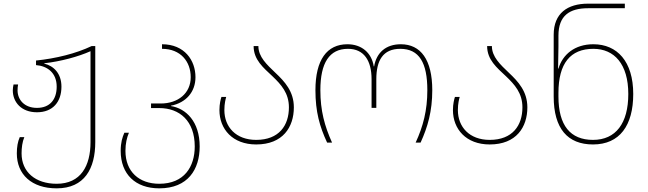

<svg xmlns="http://www.w3.org/2000/svg" viewBox="-20 -780 3542 1050"><path d="M290 250C442 250 501 142 501 -3V-528H481C395 -487 285 -460 177 -449V-424C239 -419 290 -382 290 -306C290 -236 253 -190 182 -190C114 -190 76 -234 76 -286C76 -297 77 -308 79 -318H54C52 -309 50 -297 50 -286C50 -221 97 -166 182 -166C269 -166 316 -223 316 -306C316 -379 273 -420 222 -432V-434C312 -444 408 -470 475 -500V-3C475 127 422 225 290 225C173 225 98 160 98 59C98 28 102 -4 113 -30H88C77 -5 72 24 72 59C72 174 153 250 290 250Z M851 250C1008 250 1072 146 1072 21C1072 -115 997 -187 915 -200V-202C997 -218 1049 -277 1049 -358C1049 -450 989 -538 866 -538V-513C968 -513 1023 -443 1023 -358C1023 -270 954 -214 859 -214H806V-189H851C962 -189 1045 -119 1045 21C1045 131 988 225 851 225C741 225 666 159 666 45C666 4 674 -28 685 -54H660C649 -29 640 0 640 45C640 173 721 250 851 250Z M1381 10C1527 10 1587 -85 1587 -193C1587 -280 1537 -334 1486 -382C1439 -427 1393 -469 1393 -528H1367C1367 -453 1420 -410 1471 -362C1517 -318 1560 -271 1560 -193C1560 -94 1506 -15 1381 -15C1270 -15 1207 -86 1207 -178C1207 -214 1214 -239 1217 -250H1191C1187 -238 1180 -212 1180 -178C1180 -74 1252 10 1381 10Z M1769 0H1796C1755 -91 1732 -175 1732 -287C1732 -436 1781 -513 1883 -513C1970 -513 2012 -449 2012 -347V-190H2038V-347C2038 -449 2074 -513 2169 -513C2273 -513 2317 -436 2317 -287C2317 -176 2294 -89 2253 0H2280C2319 -85 2344 -172 2344 -287C2344 -453 2281 -538 2172 -538C2091 -538 2039 -493 2026 -417H2024C2012 -493 1956 -538 1880 -538C1768 -538 1705 -453 1705 -287C1705 -169 1728 -88 1769 0Z M2658 10C2804 10 2864 -85 2864 -193C2864 -280 2814 -334 2763 -382C2716 -427 2670 -469 2670 -528H2644C2644 -453 2697 -410 2748 -362C2794 -318 2837 -271 2837 -193C2837 -94 2783 -15 2658 -15C2547 -15 2484 -86 2484 -178C2484 -214 2491 -239 2494 -250H2468C2464 -238 2457 -212 2457 -178C2457 -74 2529 10 2658 10Z M3223 10C3369 10 3443 -94 3443 -266C3443 -444 3355 -538 3225 -538C3123 -538 3057 -482 3034 -405H3032C3033 -438 3034 -493 3034 -525V-585C3034 -695 3095 -735 3196 -735H3397V-760H3196C3083 -760 3008 -707 3008 -590V-252C3008 -77 3084 10 3223 10ZM3223 -15C3099 -15 3034 -94 3034 -252V-272C3034 -433 3099 -513 3225 -513C3339 -513 3416 -430 3416 -266C3416 -106 3348 -15 3223 -15Z"/></svg>

Font: Noto Sans Georgian Thin
Style: Regular
Weight: 100
Designer: Monotype Design Team, Akaki Razmadze
Foundry: Google LLC
Version: Version 2.005